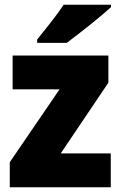

<svg xmlns="http://www.w3.org/2000/svg" viewBox="-20 -786 507 806"><path d="M446 -756V-766H247C218 -721 170 -663 136 -620V-606H260C313 -645 406 -719 446 -756ZM445 0V-142H235L435 -439V-553H33V-411H230L21 -105V0Z"/></svg>

Font: Noto Sans Khmer SemiCondensed Black
Style: Regular
Weight: 900
Width: 4
Designer: Danh Hong and the Monotype Design Team
Foundry: Monotype Imaging Inc.
Version: Version 2.004